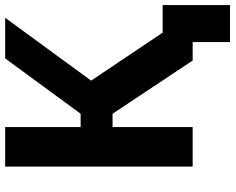

<svg xmlns="http://www.w3.org/2000/svg" viewBox="-102 -648 893 728"><g transform="rotate(-90 344.0 -284.5)"><path d="M150.6 -424.8H276.1L486.1 -710.9H640.1L342.3 -303.7H150.6ZM478 0 259 -329.6 377.2 -421.6 660.2 0ZM75.7 0V-710.9H225.6V0ZM478 0V-113.8H688.2V141.6H548.1V0Z"/></g></svg>

Font: RobotoFlex
Style: Regular
Weight: 400
Designer: Berlow after Robertson
Foundry: Google
Version: Version 2.136